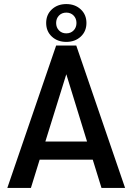

<svg xmlns="http://www.w3.org/2000/svg" viewBox="-20 -924 651 944"><path d="M436 -139H175L132 0H16L256 -700H355L595 0H479ZM408 -228 306 -559 203 -228ZM207 -811Q207 -852 235 -878Q263 -904 306 -904Q349 -904 377 -878Q405 -852 405 -811Q405 -770 377 -744Q349 -718 306 -718Q263 -718 235 -744Q207 -770 207 -811ZM356 -811Q356 -833 342 -847.5Q328 -862 306 -862Q284 -862 270 -847.5Q256 -833 256 -811Q256 -789 270 -774.5Q284 -760 306 -760Q328 -760 342 -774.5Q356 -789 356 -811Z"/></svg>

Font: Sarabun Medium
Style: Regular
Weight: 500
Designer: Suppakit Chalermlarp | Katatrad Co.,Ltd.
Foundry: Cadson Demak Co.,Ltd.
Version: Version 1.000; ttfautohint (v1.6)